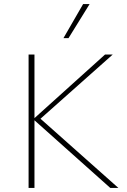

<svg xmlns="http://www.w3.org/2000/svg" viewBox="-20 -927 627 947"><path d="M524 0 144 -339 498 -658H536L168 -331L170 -350L564 0ZM121 0V-658H150V0ZM293 -739 390 -907H422L318 -739Z"/></svg>

Font: Ysabeau Office Thin
Style: Regular
Weight: 250
Designer: Christian Thalmann (Catharsis Fonts)
Version: Version 2.001;gftools[0.9.30]; featfreeze: tnum,lnum,ss02